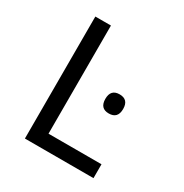

<svg xmlns="http://www.w3.org/2000/svg" viewBox="-166 -843 931 973"><g transform="rotate(30 300.0 -357.0)"><path d="M113.8 0V-713.9H205.1V-81.1H515.1V0ZM418 -434.1Q470.2 -434.1 470.2 -378.4Q470.2 -322.3 418 -322.3Q366.2 -322.3 366.2 -378.4Q366.2 -434.1 418 -434.1Z"/></g></svg>

Font: WenQuanYi Micro Hei Mono
Style: Regular
Weight: 400
Foundry: Ascender Corporation
Version: Version 0.2.0-beta